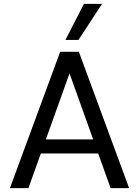

<svg xmlns="http://www.w3.org/2000/svg" viewBox="-20 -966 714 986"><path d="M31 0 289 -700H385L643 0H548L317 -645H357L126 0ZM151 -178 176 -250H498L523 -178ZM316 -761 411 -946H504L383 -761Z"/></svg>

Font: Host Grotesk Light
Style: Regular
Weight: 400
Version: Version 1.003